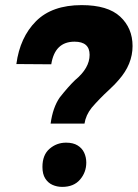

<svg xmlns="http://www.w3.org/2000/svg" viewBox="-20 -723 538 751"><path d="M310.5 -239.5H178Q186.5 -302.5 213.5 -341.5Q246.5 -383.5 273.5 -409.5Q330.5 -456.5 330.5 -508.5Q330.5 -560 271.5 -560Q194.5 -560 180.5 -471.5L44 -472.5Q58 -577 120.8 -640Q183.5 -703 299.5 -703Q401.5 -703 450 -658Q498.5 -613 498.5 -543Q498.5 -471.5 444.5 -410.5Q431.5 -394.5 405.5 -370.5Q368.5 -336.5 338.5 -301.5Q315.5 -272.5 310.5 -239.5ZM223.5 8Q203 8 185.5 0.2Q168 -7.5 157 -24.8Q146 -42 146 -70Q146 -117 173.8 -141Q201.5 -165 238.5 -165Q266 -165 283.5 -154.2Q301 -143.5 309.2 -125.8Q317.5 -108 317.5 -87Q317.5 -49 293 -20.5Q268.5 8 223.5 8Z"/></svg>

Font: Argentum Sans
Style: Bold Italic
Weight: 700
Italic angle: -11°
Designer: Julieta Ulanovsky (font), Cristiano Sobral (main changes and remaster)
Foundry: Julieta Ulanovsky (font), Cristiano Sobral (main changes and remaster)
Version: Version 2.007;June 15, 2022;FontCreator 14.0.0.2814 64-bit; 